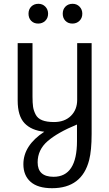

<svg xmlns="http://www.w3.org/2000/svg" viewBox="-20 -724 574 1010"><path d="M462 -20Q462 67 449 118Q411 266 254 266Q179 266 141 232.5Q103 199 103 140Q103 41 213 -31Q145 -38 109 -76Q73 -114 73 -195V-497H151V-216Q151 -182 154 -162Q157 -142 167.5 -121.5Q178 -101 202 -91.5Q226 -82 264 -82Q320 -82 353 -114.5Q386 -147 386 -199V-497H462ZM178 130Q178 206 262 206Q385 206 385 18V-69Q283 -27 230.5 18.5Q178 64 178 130ZM362 -704Q384 -704 398.5 -689Q413 -674 413 -652Q413 -629 398 -614.5Q383 -600 361 -600Q338 -600 324 -614.5Q310 -629 310 -652Q310 -675 324.5 -689.5Q339 -704 362 -704ZM182 -704Q204 -704 218.5 -689Q233 -674 233 -652Q233 -629 218 -614.5Q203 -600 181 -600Q158 -600 144 -614.5Q130 -629 130 -652Q130 -675 144.5 -689.5Q159 -704 182 -704Z"/></svg>

Font: BreeCF
Style: Light
Weight: 300
Designer: Veronika Burian, Jos Scaglione
Foundry: TypeTogether
Version: Version 0.0.2